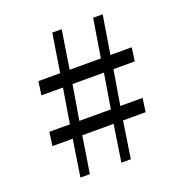

<svg xmlns="http://www.w3.org/2000/svg" viewBox="-136 -891 969 1013"><g transform="rotate(-20 348.0 -385.0)"><path d="M176.5 -207H62.5L73 -283.5H188.5L220.5 -478.5H99.5L110 -554.5H232.5L266.5 -770H319.5L285.5 -554.5H461L496 -770H549.5L514.5 -554H634L623.5 -478.5H504L471.5 -283.5H596.5L586 -207H459L427.5 -0.5H374.5L406 -207H230L197.5 -0.5H144.5ZM418.5 -283.5 450.5 -478.5H274L241.5 -283.5Z"/></g></svg>

Font: Merriweather 48pt
Style: Regular
Weight: 400
Version: Version 2.100